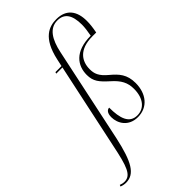

<svg xmlns="http://www.w3.org/2000/svg" viewBox="-427 -841 1162 1162"><g transform="rotate(-45 154.5 -259.5)"><path d="M-88 240C-13 240 25 173 61 8L190 -600C209 -690 245 -749 312 -749C370 -749 400 -711 400 -625C400 -604 396 -572 390 -541C254 -541 205 -469 205 -390C205 -335 228 -308 279 -262C329 -218 348 -181 348 -128C348 -48 308 0 249 0C181 0 161 -62 161 -154C146 -154 129 -141 129 -104C129 -51 164 10 244 10C328 10 380 -55 380 -146C380 -220 347 -255 302 -293C251 -335 242 -364 242 -402C242 -468 279 -531 395 -531H427C434 -568 437 -592 437 -621C437 -703 400 -759 313 -759C253 -759 178 -735 145 -582L135 -536H83L80 -526H133L15 27C-15 173 -34 229 -90 229C-102 229 -115 226 -124 222L-128 232C-116 237 -101 240 -88 240Z"/></g></svg>

Font: Noto Serif Display ExtraCondensed ExtraLight
Style: Italic
Weight: 200
Width: 2
Italic angle: -12°
Designer: Monotype Design Team
Foundry: Monotype Imaging Inc.
Version: Version 2.009